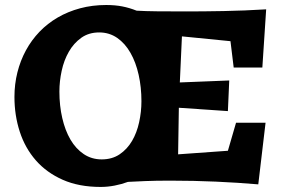

<svg xmlns="http://www.w3.org/2000/svg" viewBox="-20 -719 1112 759"><path d="M372.1 -590.8Q331.1 -590.8 301.3 -569.6Q271.5 -548.3 252.2 -514.6Q232.9 -481 223.9 -439.5Q214.8 -397.9 214.8 -356.9Q214.8 -301.3 226.1 -252.4Q237.3 -203.6 258.5 -167.2Q279.8 -130.9 311 -109.9Q342.3 -88.9 381.8 -88.9Q423.3 -88.9 453.1 -109.1Q482.9 -129.4 502 -161.9Q521 -194.3 530 -235.6Q539.1 -276.9 539.1 -318.8Q539.1 -374 528.1 -423.3Q517.1 -472.7 495.8 -510Q474.6 -547.4 443.4 -569.1Q412.1 -590.8 372.1 -590.8ZM37.1 -335.9Q37.1 -386.2 48.8 -432.9Q60.5 -479.5 82.5 -520Q104.5 -560.5 136.2 -593.5Q168 -626.5 208.3 -649.9Q248.5 -673.3 296.9 -686.3Q345.2 -699.2 399.9 -699.2Q435.1 -699.2 463.6 -693.6Q492.2 -688 520 -676.8Q553.2 -674.8 601.6 -674.3Q649.9 -673.8 716.8 -673.8Q782.2 -673.8 864.3 -675.3Q946.3 -676.8 1032.2 -682.1L1017.1 -452.1H903.8L891.1 -556.2L699.2 -575.2L690.9 -393.1L886.2 -400.9L880.9 -279.8L687 -293L684.1 -108.9L880.9 -123L913.1 -233.9H1029.8L1001 9.8Q920.4 2.9 833.3 -1Q746.1 -4.9 652.8 -4.9Q595.2 -4.9 554.4 -3.2Q513.7 -1.5 485.8 0Q460.9 9.3 433.3 14.6Q405.8 20 377.9 20Q292 20 228 -8.3Q164.1 -36.6 121.6 -85.2Q79.1 -133.8 58.1 -198.5Q37.1 -263.2 37.1 -335.9Z"/></svg>

Font: Simonetta
Style: Black Italic
Weight: 900
Italic angle: -2°
Designer: Gayaneh Bagdasaryan
Foundry: Brownfox
Version: Version 1.002